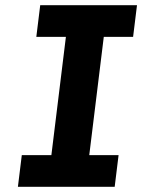

<svg xmlns="http://www.w3.org/2000/svg" viewBox="-20 -720 573 740"><path d="M49 0 64 -122H178L234 -578H120L135 -700H508L493 -578H380L324 -122H437L422 0Z"/></svg>

Font: Inclusive Sans
Style: Bold Italic
Weight: 700
Italic angle: -7°
Designer: Olivia King
Foundry: Olivia King
Version: Version 2.004